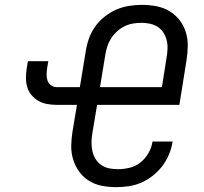

<svg xmlns="http://www.w3.org/2000/svg" viewBox="-20 -763 840 791"><path d="M459 8Q429 8 400 2.5Q371 -3 347 -18Q323 -33 306.5 -55.5Q290 -78 281.5 -105.5Q273 -133 273.5 -163Q274 -193 279 -223L297 -331H214Q194 -331 174.5 -334.5Q155 -338 139 -347Q123 -356 110.5 -370.5Q98 -385 92.5 -403Q87 -421 87 -441Q87 -461 90 -481L95 -511H179L174 -481Q172 -468 172 -455Q172 -442 176 -430.5Q180 -419 190.5 -411.5Q201 -404 214 -404H309L333 -550Q337 -577 346 -603Q355 -629 371 -652Q387 -675 410 -693.5Q433 -712 458 -723Q483 -734 510.5 -738.5Q538 -743 564 -743Q594 -743 623.5 -737.5Q653 -732 677.5 -717.5Q702 -703 719.5 -680.5Q737 -658 745.5 -630.5Q754 -603 753.5 -572.5Q753 -542 748 -512L719 -331H380L360 -211Q357 -193 357 -174.5Q357 -156 361 -139Q365 -122 374 -107.5Q383 -93 397.5 -83Q412 -73 429.5 -69.5Q447 -66 466 -66Q490 -66 514.5 -72Q539 -78 559 -94Q579 -110 592 -133Q605 -156 608 -179L609 -180H692L691 -179Q687 -153 676.5 -127.5Q666 -102 649.5 -80Q633 -58 610.5 -40Q588 -22 563 -11Q538 0 511.5 4Q485 8 459 8ZM392 -404H647L666 -524Q669 -542 670 -560.5Q671 -579 667 -596Q663 -613 654 -627.5Q645 -642 631 -651.5Q617 -661 599 -665Q581 -669 563 -669Q546 -669 528 -666Q510 -663 493.5 -655Q477 -647 463 -634.5Q449 -622 438.5 -606Q428 -590 422.5 -573Q417 -556 414 -538Z"/></svg>

Font: Iosevka Aile Oblique
Style: Regular
Weight: 400
Italic angle: -9°
Designer: Belleve Invis
Foundry: Belleve Invis
Version: Version 31.1.0; ttfautohint (v1.8.4)